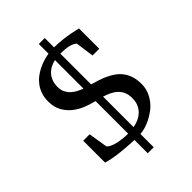

<svg xmlns="http://www.w3.org/2000/svg" viewBox="-245 -846 1053 1053"><g transform="rotate(-45 281.5 -320.0)"><path d="M414.1 -170.9Q414.1 -198.2 405.3 -217.8Q396.5 -237.3 381.3 -251.2Q366.2 -265.1 346.7 -274.2Q327.1 -283.2 306.2 -290V-53.2Q327.1 -56.6 346.7 -65.4Q366.2 -74.2 381.3 -88.6Q396.5 -103 405.3 -123.5Q414.1 -144 414.1 -170.9ZM261.2 -618.2Q241.2 -613.8 224.1 -604.7Q207 -595.7 194.3 -581.5Q181.6 -567.4 174.3 -548.1Q167 -528.8 167 -503.9Q167 -479.5 176 -461.9Q185.1 -444.3 198.7 -431.9Q212.4 -419.4 229 -411.1Q245.6 -402.8 261.2 -397ZM504.9 -189.9Q504.9 -159.2 494.6 -133.3Q484.4 -107.4 468 -86.7Q451.7 -65.9 430.4 -50.3Q409.2 -34.7 387 -23.7Q364.7 -12.7 343.8 -6.8Q322.8 -1 306.2 0V103H259.8V0Q241.2 -1 216.8 -2.4Q192.4 -3.9 165.8 -6.6Q139.2 -9.3 111.3 -13.9Q83.5 -18.6 58.1 -25.9V-195.8H107.9L126 -84Q132.8 -75.7 146.7 -69.1Q160.6 -62.5 179 -58.1Q197.3 -53.7 218.3 -51.3Q239.3 -48.8 259.8 -48.8V-301.8Q227.1 -309.1 194.1 -322.5Q161.1 -335.9 134.5 -357.4Q107.9 -378.9 91.1 -409.9Q74.2 -440.9 74.2 -483.9Q74.2 -514.2 82.5 -538.8Q90.8 -563.5 105 -582.8Q119.1 -602.1 137.9 -616.7Q156.7 -631.3 177.5 -641.6Q198.2 -651.9 220 -658.4Q241.7 -665 261.2 -668V-743.2H307.1V-670.9Q339.4 -670.9 369.9 -667.2Q400.4 -663.6 424.3 -659.2Q452.1 -653.8 477.1 -647.9V-490.2H424.8L410.2 -596.2Q386.7 -622.1 307.1 -622.1V-383.8Q328.6 -377.4 351.8 -370.1Q375 -362.8 397 -352.5Q418.9 -342.3 438.5 -328.6Q458 -314.9 472.9 -295.4Q487.8 -275.9 496.3 -250Q504.9 -224.1 504.9 -189.9Z"/></g></svg>

Font: Charis SIL Eur
Style: Regular
Weight: 400
Foundry: SIL International
Version: Version 5.000